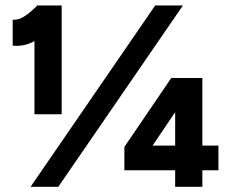

<svg xmlns="http://www.w3.org/2000/svg" viewBox="-20 -721 883 741"><path d="M113 -280V-641L125 -700H218V-280ZM29 -545V-645Q53 -643 77.5 -660Q102 -677 125 -701L196 -634Q154 -586 114 -563Q74 -540 29 -545ZM98 0 579 -700H686L205 0ZM539 -115 460 -154 641 -420 704 -359ZM460 -64V-154L518 -159H823V-64ZM656 0V-363L641 -420H761V0Z"/></svg>

Font: Figtree Light ExtraBold
Style: Regular
Weight: 800
Version: Version 2.001;gftools[0.9.30]